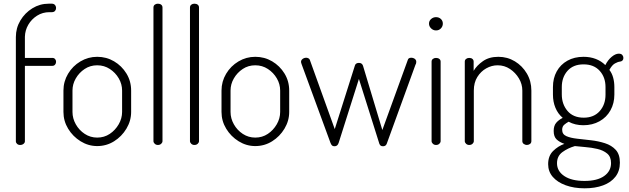

<svg xmlns="http://www.w3.org/2000/svg" viewBox="-20 -786 3412 1041"><path d="M89 0Q79 0 72.5 -6Q66 -12 66 -20V-585Q66 -634 90.5 -675Q115 -716 155.5 -741Q196 -766 244 -766H261Q272 -766 278 -759Q284 -752 284 -742Q284 -733 278 -726.5Q272 -720 261 -720H248Q211 -720 181 -701Q151 -682 133.5 -652Q116 -622 115 -587V-472H264Q273 -472 278.5 -466Q284 -460 284 -451Q284 -442 278.5 -435.5Q273 -429 264 -429H115V-20Q115 -12 107.5 -6Q100 0 89 0Z M507 6Q459 6 417 -20Q375 -46 349.5 -88Q324 -130 324 -179V-295Q324 -344 349 -386Q374 -428 416 -453Q458 -478 507 -478Q557 -478 598.5 -453.5Q640 -429 665.5 -387.5Q691 -346 691 -295V-179Q691 -131 665.5 -88.5Q640 -46 598.5 -20Q557 6 507 6ZM507 -40Q545 -40 575 -60Q605 -80 623.5 -112Q642 -144 642 -179V-295Q642 -330 624 -361Q606 -392 575.5 -412Q545 -432 507 -432Q469 -432 439 -412Q409 -392 391 -361Q373 -330 373 -295V-179Q373 -144 391 -112Q409 -80 439.5 -60Q470 -40 507 -40Z M836 0Q826 0 819 -6.5Q812 -13 812 -21V-745Q812 -755 819 -760.5Q826 -766 836 -766Q847 -766 854 -760.5Q861 -755 861 -745V-21Q861 -13 854 -6.5Q847 0 836 0Z M1034 0Q1024 0 1017 -6.5Q1010 -13 1010 -21V-745Q1010 -755 1017 -760.5Q1024 -766 1034 -766Q1045 -766 1052 -760.5Q1059 -755 1059 -745V-21Q1059 -13 1052 -6.5Q1045 0 1034 0Z M1364 6Q1316 6 1274 -20Q1232 -46 1206.5 -88Q1181 -130 1181 -179V-295Q1181 -344 1206 -386Q1231 -428 1273 -453Q1315 -478 1364 -478Q1414 -478 1455.5 -453.5Q1497 -429 1522.5 -387.5Q1548 -346 1548 -295V-179Q1548 -131 1522.5 -88.5Q1497 -46 1455.5 -20Q1414 6 1364 6ZM1364 -40Q1402 -40 1432 -60Q1462 -80 1480.5 -112Q1499 -144 1499 -179V-295Q1499 -330 1481 -361Q1463 -392 1432.5 -412Q1402 -432 1364 -432Q1326 -432 1296 -412Q1266 -392 1248 -361Q1230 -330 1230 -295V-179Q1230 -144 1248 -112Q1266 -80 1296.5 -60Q1327 -40 1364 -40Z M1794 7Q1785 7 1780.5 3Q1776 -1 1772 -11L1616 -436Q1615 -439 1613.5 -443.5Q1612 -448 1612 -450Q1612 -457 1616 -462Q1620 -467 1626.5 -470Q1633 -473 1640 -473Q1646 -473 1652 -470Q1658 -467 1660 -461L1795 -86L1904 -430Q1906 -438 1912 -441.5Q1918 -445 1926 -445Q1934 -445 1939.5 -441.5Q1945 -438 1948 -430L2053 -81L2191 -461Q2194 -473 2210 -473Q2216 -473 2222.5 -470.5Q2229 -468 2233 -463Q2237 -458 2237 -451Q2237 -448 2236 -443Q2235 -438 2233 -436L2077 -7Q2074 1 2068.5 4Q2063 7 2057 7Q2049 7 2044.5 4Q2040 1 2037 -6L1926 -358L1816 -11Q1813 -2 1807.5 2.5Q1802 7 1794 7Z M2344 0Q2334 0 2327 -6.5Q2320 -13 2320 -21V-452Q2320 -461 2327 -466.5Q2334 -472 2344 -472Q2355 -472 2362 -466.5Q2369 -461 2369 -452V-21Q2369 -13 2362 -6.5Q2355 0 2344 0ZM2344 -621Q2329 -621 2317.5 -632Q2306 -643 2306 -658Q2306 -673 2317.5 -683Q2329 -693 2344 -693Q2360 -693 2370.5 -683Q2381 -673 2381 -658Q2381 -643 2370.5 -632Q2360 -621 2344 -621Z M2524 0Q2514 0 2507 -6.5Q2500 -13 2500 -21V-452Q2500 -461 2507 -466.5Q2514 -472 2524 -472Q2535 -472 2541.5 -466.5Q2548 -461 2548 -452V-402Q2565 -431 2598.5 -454.5Q2632 -478 2682 -478Q2731 -478 2771.5 -453.5Q2812 -429 2836.5 -387.5Q2861 -346 2861 -295V-21Q2861 -11 2853.5 -5.5Q2846 0 2836 0Q2828 0 2820 -5.5Q2812 -11 2812 -21V-295Q2812 -330 2793.5 -361Q2775 -392 2745 -412Q2715 -432 2678 -432Q2646 -432 2616.5 -415.5Q2587 -399 2568 -368.5Q2549 -338 2549 -295V-21Q2549 -13 2542 -6.5Q2535 0 2524 0Z M3150 235Q3092 235 3047 218.5Q3002 202 2977 173Q2952 144 2952 104Q2952 59 2979 32.5Q3006 6 3040 -6Q3014 -15 2998 -30Q2982 -45 2982 -76Q2982 -104 2995.5 -120Q3009 -136 3031 -147Q3005 -169 2991.5 -201.5Q2978 -234 2978 -273V-314Q2978 -362 2998.5 -399Q3019 -436 3056.5 -457Q3094 -478 3144 -478Q3180 -478 3210 -466.5Q3240 -455 3262 -433Q3276 -461 3296.5 -478Q3317 -495 3335 -495Q3348 -495 3354 -488Q3360 -481 3360 -472Q3360 -463 3355 -458Q3350 -453 3342 -452Q3330 -451 3314 -442Q3298 -433 3284 -407Q3298 -389 3304.5 -365Q3311 -341 3311 -314V-273Q3311 -226 3290 -188Q3269 -150 3230.5 -128.5Q3192 -107 3143 -107Q3098 -107 3063 -126Q3050 -119 3039 -109.5Q3028 -100 3028 -82Q3028 -58 3050.5 -48Q3073 -38 3109 -34Q3145 -30 3184.5 -25.5Q3224 -21 3260 -9.5Q3296 2 3318.5 26.5Q3341 51 3341 96Q3341 141 3317 172Q3293 203 3250 219Q3207 235 3150 235ZM3149 195Q3218 195 3255.5 168.5Q3293 142 3293 98Q3293 64 3272 46.5Q3251 29 3219 21.5Q3187 14 3154 11.5Q3121 9 3097 6Q3059 17 3029.5 38.5Q3000 60 3000 99Q3000 142 3039.5 168.5Q3079 195 3149 195ZM3145 -148Q3200 -148 3231.5 -183.5Q3263 -219 3263 -273V-314Q3263 -367 3231.5 -402Q3200 -437 3144 -437Q3088 -437 3057 -402Q3026 -367 3026 -314V-274Q3026 -221 3057 -184.5Q3088 -148 3145 -148Z"/></svg>

Font: Dosis ExtraLight Light
Style: Regular
Weight: 300
Version: Version 3.001; ttfautohint (v1.8.2)